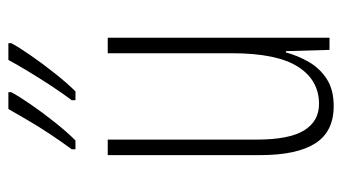

<svg xmlns="http://www.w3.org/2000/svg" viewBox="-199 -607 816 458"><g transform="rotate(-90 209.0 -378.0)"><path d="M348 -529V0H319L316 -104H313Q305 -75 290 -49Q275 -23 249.5 -6.5Q224 10 185 10Q124 10 96 -34Q68 -78 68 -165V-529H105V-174Q105 -96 127 -60.5Q149 -25 190 -25Q247 -25 279 -75.5Q311 -126 311 -233V-529ZM335 -759Q326 -742 306 -713Q286 -684 262.5 -654.5Q239 -625 220 -606H199V-615Q215 -636 234 -665Q253 -694 269.5 -721.5Q286 -749 295 -766H335ZM218 -759Q209 -742 189.5 -713.5Q170 -685 146.5 -655.5Q123 -626 103 -606H82V-615Q99 -638 118 -666.5Q137 -695 152.5 -722Q168 -749 178 -766H218Z"/></g></svg>

Font: Noto Sans Arabic UI XCn XLt
Style: Regular
Weight: 200
Width: 2
Designer: Monotype Design Team, Nadine Chahine and Nizar Qandah
Foundry: Monotype Imaging Inc.
Version: Version 2.010; ttfautohint (v1.8.4.7-5d5b)